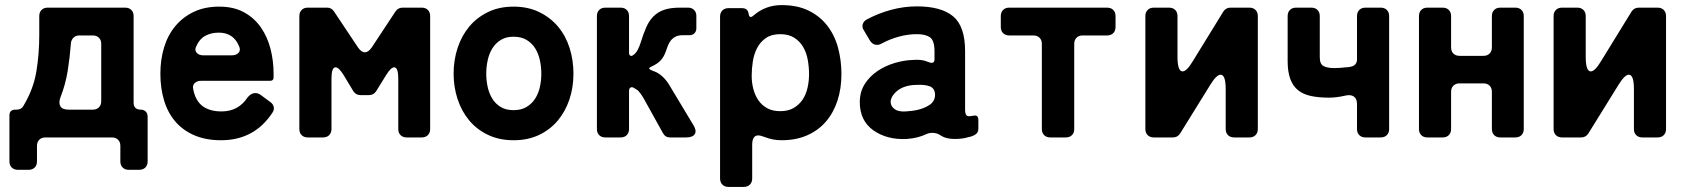

<svg xmlns="http://www.w3.org/2000/svg" viewBox="-20 -539 6613 753"><path d="M17 94V-86Q17 -109 40 -109H45Q64 -109 72 -124Q111 -189 122.5 -258Q134 -327 134 -402V-476Q134 -491 143 -500Q152 -509 167 -509H471Q486 -509 495 -500Q504 -491 504 -476V-137Q504 -109 532 -109Q544 -109 551.5 -101.5Q559 -94 559 -82V94Q559 109 550 118Q541 127 526 127H485Q470 127 461 118Q452 109 452 94V33Q452 18 443 9Q434 0 419 0H158Q143 0 134 9Q125 18 125 33V94Q125 109 116 118Q107 127 92 127H50Q35 127 26 118Q17 109 17 94ZM249 -109H344Q359 -109 368 -118Q377 -127 377 -142V-367Q377 -382 368 -391Q359 -400 344 -400H291Q277 -400 268 -391Q259 -382 258 -368Q254 -314 245.5 -261Q237 -208 217 -157Q209 -135 217 -122Q225 -109 249 -109Z M847 11Q787 11 742 -8.5Q697 -28 667.5 -62.5Q638 -97 623.5 -145Q609 -193 609 -250Q609 -305 623.5 -353Q638 -401 667.5 -436.5Q697 -472 740 -492.5Q783 -513 840 -513Q897 -513 937.5 -490.5Q978 -468 1003.5 -431Q1029 -394 1041 -347Q1053 -300 1053 -250V-236Q1053 -222 1039 -222H768Q752 -222 743 -212.5Q734 -203 738 -188Q747 -143 775 -122.5Q803 -102 849 -102Q915 -102 951 -157Q965 -174 981 -174Q992 -174 1002 -167L1040 -139Q1051 -131 1053.5 -120Q1056 -109 1049 -98Q978 11 847 11ZM777 -322H889Q907 -322 916 -332.5Q925 -343 917 -359Q895 -411 838 -411Q808 -411 785 -398.5Q762 -386 750 -358Q742 -343 751 -332.5Q760 -322 777 -322Z M1154 -33V-476Q1154 -491 1163 -500Q1172 -509 1187 -509H1263Q1280 -509 1290 -494L1384 -353Q1397 -334 1411 -334Q1425 -334 1438 -353L1531 -494Q1541 -509 1559 -509H1634Q1649 -509 1658 -500Q1667 -491 1667 -476V-33Q1667 -18 1658 -9Q1649 0 1634 0H1575Q1560 0 1551 -9Q1542 -18 1542 -33V-230Q1542 -275 1526 -275Q1513 -275 1494 -244L1455 -181Q1445 -166 1427 -166H1394Q1376 -166 1366 -181L1328 -244Q1309 -275 1296 -275Q1280 -275 1280 -230V-33Q1280 -18 1271 -9Q1262 0 1247 0H1187Q1172 0 1163 -9Q1154 -18 1154 -33Z M1994 11Q1938 11 1894 -10Q1850 -31 1820 -67Q1790 -103 1774.5 -150.5Q1759 -198 1759 -250Q1759 -304 1775 -352Q1791 -400 1821 -435.5Q1851 -471 1894.5 -492Q1938 -513 1994 -513Q2051 -513 2095 -491.5Q2139 -470 2169 -434Q2199 -398 2214 -350.5Q2229 -303 2229 -250Q2229 -196 2213 -148.5Q2197 -101 2167 -65.5Q2137 -30 2093.5 -9.5Q2050 11 1994 11ZM1994 -107Q2024 -107 2045 -119.5Q2066 -132 2079 -152.5Q2092 -173 2097.5 -198.5Q2103 -224 2103 -250Q2103 -276 2097.5 -302Q2092 -328 2079.5 -348.5Q2067 -369 2046 -382Q2025 -395 1994 -395Q1964 -395 1943.5 -382Q1923 -369 1910.5 -348.5Q1898 -328 1892.5 -302Q1887 -276 1887 -250Q1887 -224 1892.5 -198.5Q1898 -173 1910.5 -152.5Q1923 -132 1943.5 -119.5Q1964 -107 1994 -107Z M2321 -33V-476Q2321 -491 2330 -500Q2339 -509 2354 -509H2414Q2429 -509 2438 -500Q2447 -491 2447 -476V-332Q2447 -324 2451.5 -321Q2456 -318 2462 -322Q2474 -330 2481 -343.5Q2488 -357 2492 -370Q2503 -406 2514.5 -432Q2526 -458 2543 -475Q2560 -492 2584.5 -500.5Q2609 -509 2647 -509H2679Q2693 -509 2702 -500Q2711 -491 2711 -477V-428Q2711 -416 2703.5 -408.5Q2696 -401 2685 -401H2658Q2641 -401 2630 -395.5Q2619 -390 2611.5 -381Q2604 -372 2599.5 -360Q2595 -348 2590 -334Q2582 -313 2569.5 -300.5Q2557 -288 2537 -279Q2526 -274 2526 -270.5Q2526 -267 2538 -262Q2561 -255 2578.5 -238.5Q2596 -222 2607 -202L2699 -49Q2713 -27 2705 -13.5Q2697 0 2671 0H2608Q2589 0 2580 -17L2505 -152Q2493 -173 2481 -185Q2474 -190 2465 -195Q2457 -199 2452 -195Q2447 -191 2447 -183V-33Q2447 -18 2438 -9Q2429 0 2414 0H2354Q2339 0 2330 -9Q2321 -18 2321 -33Z M2804 161V-474Q2804 -489 2813 -498Q2822 -507 2837 -507H2890Q2913 -507 2916 -485Q2919 -464 2935 -478Q2982 -519 3045 -519Q3107 -519 3151 -497.5Q3195 -476 3224 -439Q3253 -402 3266.5 -352.5Q3280 -303 3280 -248Q3280 -192 3264.5 -144.5Q3249 -97 3219.5 -62.5Q3190 -28 3146 -8.5Q3102 11 3045 11Q3011 11 2981 -1Q2962 -8 2954 -8Q2930 -8 2930 29V161Q2930 176 2921 185Q2912 194 2897 194H2837Q2822 194 2813 185Q2804 176 2804 161ZM3040 -103Q3071 -103 3092.5 -115.5Q3114 -128 3127.5 -148Q3141 -168 3147 -194.5Q3153 -221 3153 -248Q3153 -276 3148 -304Q3143 -332 3130 -354.5Q3117 -377 3095 -391Q3073 -405 3040 -405Q3006 -405 2984 -390Q2962 -375 2949.5 -351Q2937 -327 2932.5 -298Q2928 -269 2928 -241Q2928 -215 2934.5 -190Q2941 -165 2954.5 -145.5Q2968 -126 2989 -114.5Q3010 -103 3040 -103Z M3536 6Q3459 10 3405 -28Q3352 -66 3352 -138Q3352 -179 3371.5 -209.5Q3391 -240 3421.5 -260.5Q3452 -281 3489 -292Q3526 -303 3562 -304Q3585 -306 3606 -301Q3611 -299 3616 -297.5Q3621 -296 3626 -294Q3645 -288 3645 -307V-338Q3645 -380 3627 -393Q3609 -405 3576 -405Q3541 -405 3506 -395.5Q3471 -386 3439 -369Q3429 -363 3419 -363Q3402 -363 3391 -381L3368 -420Q3360 -432 3363.5 -444Q3367 -456 3380 -463Q3425 -487 3475 -500.5Q3525 -514 3576 -514Q3671 -514 3718 -475Q3765 -436 3765 -338V-108Q3765 -87 3775 -84Q3782 -82 3796 -85Q3817 -90 3817 -69V-35Q3817 -18 3804 -10.5Q3791 -3 3777 -1Q3755 6 3724 6Q3692 6 3672 -6Q3656 -18 3637 -18Q3624 -18 3613 -13Q3580 3 3536 6ZM3533 -102Q3587 -105 3618 -123Q3649 -139 3647 -171Q3645 -194 3625 -201Q3605 -208 3572 -206Q3527 -205 3499 -183Q3472 -160 3473 -137Q3475 -120 3489 -111Q3503 -100 3533 -102Z M4066 -33V-367Q4066 -382 4057 -391Q4048 -400 4033 -400H3938Q3923 -400 3914 -409Q3905 -418 3905 -433V-476Q3905 -491 3914 -500Q3923 -509 3938 -509H4322Q4337 -509 4346 -500Q4355 -491 4355 -476V-433Q4355 -418 4346 -409Q4337 -400 4322 -400H4226Q4211 -400 4202 -391Q4193 -382 4193 -367V-33Q4193 -18 4184 -9Q4175 0 4160 0H4099Q4084 0 4075 -9Q4066 -18 4066 -33Z M4472 -33V-476Q4472 -491 4481 -500Q4490 -509 4505 -509H4565Q4580 -509 4589 -500Q4598 -491 4598 -476V-316Q4598 -259 4618 -259Q4634 -259 4658 -299L4778 -494Q4788 -509 4806 -509H4880Q4895 -509 4904 -500Q4913 -491 4913 -476V-33Q4913 -18 4904 -9Q4895 0 4880 0H4820Q4805 0 4796 -9Q4787 -18 4787 -33V-190Q4787 -246 4767 -246Q4751 -246 4727 -207L4608 -15Q4598 0 4580 0H4505Q4490 0 4481 -9Q4472 -18 4472 -33Z M5302 -33V-130Q5302 -152 5289.5 -160.5Q5277 -169 5256 -164Q5222 -156 5192 -156Q5152 -156 5121.5 -162.5Q5091 -169 5071 -185Q5051 -201 5040.5 -229Q5030 -257 5030 -299V-476Q5030 -491 5039 -500Q5048 -509 5063 -509H5123Q5138 -509 5147 -500Q5156 -491 5156 -476V-314Q5156 -287 5171.5 -279.5Q5187 -272 5211 -272Q5234 -272 5258 -275Q5270 -275 5280 -278Q5290 -280 5296 -287.5Q5302 -295 5302 -306V-476Q5302 -491 5311 -500Q5320 -509 5335 -509H5395Q5410 -509 5419 -500Q5428 -491 5428 -476V-33Q5428 -18 5419 -9Q5410 0 5395 0H5335Q5320 0 5311 -9Q5302 -18 5302 -33Z M5545 -33V-476Q5545 -491 5554 -500Q5563 -509 5578 -509H5638Q5653 -509 5662 -500Q5671 -491 5671 -476V-353Q5671 -338 5680 -329Q5689 -320 5704 -320H5798Q5813 -320 5822 -329Q5831 -338 5831 -353V-476Q5831 -491 5840 -500Q5849 -509 5864 -509H5923Q5938 -509 5947 -500Q5956 -491 5956 -476V-33Q5956 -18 5947 -9Q5938 0 5923 0H5864Q5849 0 5840 -9Q5831 -18 5831 -33V-179Q5831 -194 5822 -203Q5813 -212 5798 -212H5704Q5689 -212 5680 -203Q5671 -194 5671 -179V-33Q5671 -18 5662 -9Q5653 0 5638 0H5578Q5563 0 5554 -9Q5545 -18 5545 -33Z M6073 -33V-476Q6073 -491 6082 -500Q6091 -509 6106 -509H6166Q6181 -509 6190 -500Q6199 -491 6199 -476V-316Q6199 -259 6219 -259Q6235 -259 6259 -299L6379 -494Q6389 -509 6407 -509H6481Q6496 -509 6505 -500Q6514 -491 6514 -476V-33Q6514 -18 6505 -9Q6496 0 6481 0H6421Q6406 0 6397 -9Q6388 -18 6388 -33V-190Q6388 -246 6368 -246Q6352 -246 6328 -207L6209 -15Q6199 0 6181 0H6106Q6091 0 6082 -9Q6073 -18 6073 -33Z"/></svg>

Font: Higure Gothic Black
Style: Regular
Weight: 900
Designer: Yoshimichi Ohira
Foundry: Positype
Version: Version 1.000